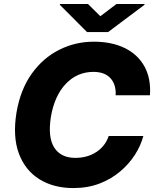

<svg xmlns="http://www.w3.org/2000/svg" viewBox="-20 -950 800 980"><path d="M745.4 -463.8H570.3Q573.2 -518.8 543.7 -551Q514.2 -583.1 456.7 -583.1Q374.3 -583.1 316.2 -522.4Q258.2 -461.6 239.7 -353.3Q223.4 -248.6 257.1 -196.4Q290.8 -144.2 364 -144.2Q426.5 -144.2 471.9 -174.2Q517.4 -204.2 534.8 -255.7H711.6Q698.9 -207.4 668.9 -160.3Q638.8 -113.3 593.4 -74.8Q547.9 -36.2 487.9 -13.1Q427.9 9.9 354.4 9.9Q253.6 9.9 181.1 -35.2Q108.7 -80.3 76.5 -166Q44.4 -251.8 63.9 -373.9Q83.8 -492.2 141.5 -573.2Q199.2 -654.1 282 -695.7Q364.7 -737.2 458.8 -737.2Q549.7 -737.2 616.1 -705.1Q682.5 -672.9 716.8 -611.9Q751.1 -550.8 745.4 -463.8ZM429 -929.7 492.2 -867.2 574.6 -929.7H717.7L717.3 -925.4L531.6 -786.2H424.4L285.5 -925.4L285.9 -929.7Z"/></svg>

Font: Inter UI Extra Bold
Style: Italic
Weight: 800
Italic angle: 9.39999°
Designer: Rasmus Andersson
Foundry: rsms
Version: 3.2;8d6f07862